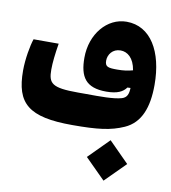

<svg xmlns="http://www.w3.org/2000/svg" viewBox="-80 -549 745 838"><g transform="rotate(10 293.0 -129.5)"><path d="M258.3 4.9C370.1 4.9 427.7 -2 485.8 -27.8C554.7 -58.6 581.5 -129.4 581.5 -230C581.5 -377.4 521 -480.5 414.1 -480.5C328.1 -480.5 259.3 -399.4 259.3 -293.9C259.3 -209.5 287.1 -164.6 378.4 -164.6C428.2 -164.6 452.1 -177.7 466.8 -198.2L480.5 -198.7C479.5 -172.4 474.1 -155.3 451.2 -148.4C416.5 -138.2 356.9 -138.7 294.9 -139.2C282.7 -139.2 270.5 -139.2 258.3 -139.2C141.1 -139.2 126 -156.7 126 -218.3C126 -248.5 130.4 -287.1 138.2 -334.5H26.9C16.6 -305.2 5.4 -242.7 5.4 -192.4C5.4 -46.4 64 4.9 258.3 4.9ZM434.6 220.2 523.9 130.9 434.6 41 345.2 130.9ZM478 -276.4C456.5 -270.5 437 -267.6 409.2 -267.6C369.6 -267.6 355 -270 355 -297.9C355 -324.7 374.5 -352.5 409.7 -352.5C439.9 -352.5 469.2 -330.6 478 -276.4Z"/></g></svg>

Font: Cascadia Mono NF
Style: Bold
Weight: 700
Monospace: yes
Designer: Aaron Bell
Foundry: Saja Typeworks
Version: Version 2404.023